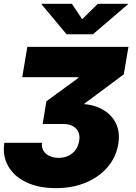

<svg xmlns="http://www.w3.org/2000/svg" viewBox="-26 -786 709 1003"><path d="M266.6 196.8Q174.8 196.8 110.6 165.8Q46.4 134.8 16.4 81.1Q-13.7 27.3 -3.4 -40H193.4Q190.4 -17.1 200.7 0.7Q210.9 18.6 231.7 28.6Q252.4 38.6 280.3 38.6Q308.6 38.6 331.3 27.8Q354 17.1 368.7 -2.9Q383.3 -22.9 387.7 -50.8Q392.1 -75.7 383.8 -95.5Q375.5 -115.2 355.5 -126.7Q335.4 -138.2 304.7 -138.2H196.8L216.3 -256.8L383.8 -379.4L384.3 -382.8H90.3L116.7 -541H645L620.6 -397.5L346.7 -193.8L335.4 -238.8Q421.4 -251 482.9 -226.8Q544.4 -202.6 573.7 -152.6Q603 -102.5 592.3 -35.6Q580.6 35.6 535.6 87.6Q490.7 139.6 421.4 168.2Q352.1 196.8 266.6 196.8ZM349.6 -766.1 403.3 -685.5 484.9 -766.1H643.1L642.6 -763.7L459.5 -606.9H321.8L190.9 -763.7L191.4 -766.1Z"/></svg>

Font: Inter 17pt Black
Style: Italic
Weight: 900
Italic angle: -9.3988°
Version: Version 4.001;git-66647c0bb